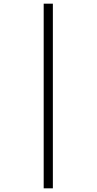

<svg xmlns="http://www.w3.org/2000/svg" viewBox="-20 -782 527 1046"><path d="M218 -762H268V244H218Z"/></svg>

Font: Noto Sans Hebrew SemiCondensed Light
Style: Regular
Weight: 300
Width: 4
Designer: Monotype Design Team
Foundry: Monotype Imaging Inc.
Version: Version 2.003